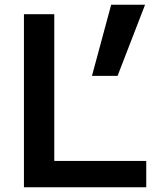

<svg xmlns="http://www.w3.org/2000/svg" viewBox="-20 -790 667 810"><path d="M81 0V-730H209V-111H597V0ZM368 -470 449 -770H592L476 -470Z"/></svg>

Font: M PLUS 1 SemiBold
Style: Regular
Weight: 600
Designer: Coji Morishita
Foundry: UNDERFOREST DESIGN
Version: Version 1.001